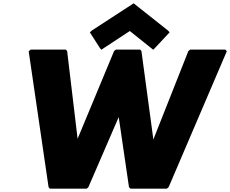

<svg xmlns="http://www.w3.org/2000/svg" viewBox="-20 -1131 1388 1158"><path d="M767 7H986L997 -2L1348 -822L1339 -832H1127L1116 -823L905 -290L833 -823L825 -832H679L668 -823L448 -294L385 -823L377 -832H165L153 -822L273 -2L281 7H503L513 -2L696 -425L758 -2ZM522 -936 582 -842 591 -831 763 -944 904 -831 915 -842 1003 -936 993 -947 786 -1111 534 -947Z"/></svg>

Font: Hussar Woodtype
Style: UltraObl
Weight: 900
Foundry: Cannot Into Space Fonts
Version: Version 1.07